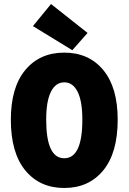

<svg xmlns="http://www.w3.org/2000/svg" viewBox="-20 -924 640 956"><path d="M34 -328Q34 -489 106 -575.5Q178 -662 300 -662Q422 -662 494 -575.5Q566 -489 566 -328Q566 -163 494 -75.5Q422 12 300 12Q178 12 106 -75.5Q34 -163 34 -328ZM390 -328Q390 -420 366.5 -467Q343 -514 300 -514Q257 -514 233.5 -467Q210 -420 210 -328Q210 -136 300 -136Q390 -136 390 -328ZM340 -674 144 -794 234 -904 416 -760Z"/></svg>

Font: TypoPRO Source Code Pro
Style: Regular
Weight: 900
Monospace: yes
Designer: Paul D. Hunt, Teo Tuominen
Foundry: Adobe Systems Incorporated
Version: Version 2.010;PS 1.0;hotconv 1.0.84;makeotf.lib2.5.63406